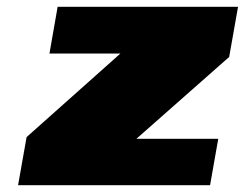

<svg xmlns="http://www.w3.org/2000/svg" viewBox="-20 -543 718 563"><path d="M33 0 58 -141 333 -386H125L149 -523H678L652 -376L380 -136H620L596 0Z"/></svg>

Font: Tomorrow ExtraBold
Style: Italic
Weight: 800
Italic angle: -10°
Designer: Tony de Marco, Monica Rizzolli
Foundry: Just in Type
Version: Version 2.002